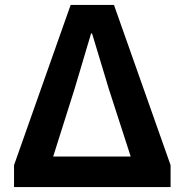

<svg xmlns="http://www.w3.org/2000/svg" viewBox="-20 -760 750 780"><path d="M37 0H673V-89L443 -740H267L37 -89ZM196 -124 283 -399 350 -624H354L422 -399L511 -124Z"/></svg>

Font: Noto Sans CJK KR Bold
Style: Regular
Weight: 700
Designer: Ryoko NISHIZUKA (kana & ideographs); Paul D. Hunt (Latin, Greek & Cyrillic); Wenlong ZHANG (bopomofo); Sandoll Communica
Foundry: Adobe Systems Incorporated
Version: Version 1.004;PS 1.004;hotconv 1.0.82;makeotf.lib2.5.63406